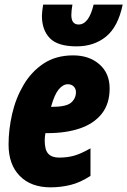

<svg xmlns="http://www.w3.org/2000/svg" viewBox="-20 -802 552 832"><path d="M199.2 9.8Q114.3 9.8 65.7 -39.6Q17.1 -88.9 17.1 -175.8Q17.1 -240.7 32.7 -308.6Q48.3 -376.5 82 -433.8Q115.7 -491.2 168.9 -526.6Q222.2 -562 296.9 -562Q366.7 -562 410.9 -523.2Q455.1 -484.4 455.1 -418.9Q455.1 -352.1 420.9 -309.1Q386.7 -266.1 326.4 -245.6Q266.1 -225.1 187 -225.1H176.8Q173.8 -208.5 173.8 -192.9Q173.8 -151.9 189.5 -135.5Q205.1 -119.1 235.8 -119.1Q272 -119.1 301.3 -127.4Q330.6 -135.7 372.1 -159.2V-40Q327.6 -10.7 285.2 -0.5Q242.7 9.8 199.2 9.8ZM201.2 -338.9H203.1Q267.1 -338.9 288.1 -357.2Q309.1 -375.5 309.1 -402.8Q309.1 -418 299.1 -427.5Q289.1 -437 273.9 -437Q252.9 -437 234.1 -414.1Q215.3 -391.1 201.2 -338.9ZM312 -601.1Q230 -601.1 195.8 -636.7Q161.6 -672.4 161.6 -733.9Q161.6 -742.2 163.3 -756.1Q165 -770 167 -782.2H293.9Q289.1 -755.4 289.1 -736.8Q289.1 -695.8 320.8 -695.8Q365.2 -695.8 385.7 -782.2H511.7Q491.7 -686 439.7 -643.6Q387.7 -601.1 312 -601.1Z"/></svg>

Font: Open Sans Condensed ExtraBold
Style: Italic
Weight: 800
Width: 3
Italic angle: -12°
Designer: Monotype Design Team
Foundry: Monotype Imaging Inc.
Version: Version 3.003; ttfautohint (v1.8.4)